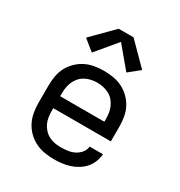

<svg xmlns="http://www.w3.org/2000/svg" viewBox="-182 -898 965 1031"><g transform="rotate(30 300.0 -382.5)"><path d="M302 8Q273 8 243.5 3Q214 -2 187.5 -15Q161 -28 139.5 -49Q118 -70 104.5 -96Q91 -122 85.5 -151Q80 -180 80 -210V-320Q80 -349 85 -378.5Q90 -408 103.5 -434Q117 -460 138.5 -481Q160 -502 186 -515Q212 -528 241.5 -533Q271 -538 300 -538Q329 -538 358.5 -533Q388 -528 414 -515Q440 -502 461.5 -481Q483 -460 496.5 -434Q510 -408 515 -378.5Q520 -349 520 -320V-228H163V-210Q163 -191 166 -172Q169 -153 177 -136Q185 -119 198.5 -104.5Q212 -90 228.5 -81.5Q245 -73 264 -69.5Q283 -66 302 -66Q324 -66 345.5 -69Q367 -72 386 -81.5Q405 -91 419.5 -108.5Q434 -126 435 -147H518Q516 -123 507 -99.5Q498 -76 481.5 -57.5Q465 -39 444 -26Q423 -13 399.5 -5.5Q376 2 351.5 5Q327 8 302 8ZM437 -302V-320Q437 -339 434 -357.5Q431 -376 423 -393.5Q415 -411 402.5 -425Q390 -439 373 -448Q356 -457 337.5 -461Q319 -465 300 -465Q281 -465 262.5 -461Q244 -457 227 -448Q210 -439 197.5 -425Q185 -411 177 -393.5Q169 -376 166 -357.5Q163 -339 163 -320V-302ZM193 -590 126 -644 254 -773H346L474 -644L407 -590L300 -718Z"/></g></svg>

Font: Iosevka Curly Extended
Style: Regular
Weight: 400
Width: 7
Monospace: yes
Designer: Belleve Invis
Foundry: Belleve Invis
Version: Version 11.1.0; ttfautohint (v1.8.3)